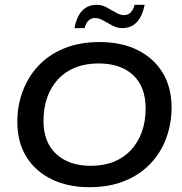

<svg xmlns="http://www.w3.org/2000/svg" viewBox="-20 -769 757 799"><path d="M351 10Q263 10 195 -23Q127 -56 89.5 -117Q52 -178 52 -262Q52 -328 74 -388Q96 -448 139 -494.5Q182 -541 246.5 -567.5Q311 -594 395 -594Q485 -594 552 -561Q619 -528 656.5 -467Q694 -406 694 -322Q694 -256 672.5 -196Q651 -136 607.5 -89.5Q564 -43 500 -16.5Q436 10 351 10ZM358 -79Q412 -79 454 -96Q496 -113 525.5 -145Q555 -177 570.5 -220.5Q586 -264 586 -318Q586 -408 534 -456.5Q482 -505 390 -505Q336 -505 293.5 -488Q251 -471 221.5 -439Q192 -407 176.5 -363.5Q161 -320 161 -266Q161 -177 214 -128Q267 -79 358 -79ZM489 -652Q468 -652 448 -662.5Q428 -673 410 -683.5Q392 -694 375 -694Q359 -694 348 -683Q337 -672 332 -652H290Q299 -701 322.5 -725Q346 -749 382 -749Q404 -749 423.5 -738.5Q443 -728 461.5 -717Q480 -706 496 -706Q513 -706 524.5 -718Q536 -730 540 -749H582Q572 -700 548.5 -676Q525 -652 489 -652Z"/></svg>

Font: Rokkitt Medium
Style: Italic
Weight: 500
Italic angle: -9°
Designer: Vernon Adams
Foundry: Vernon Adams
Version: Version 3.103